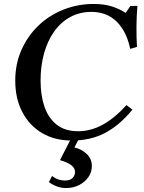

<svg xmlns="http://www.w3.org/2000/svg" viewBox="-20 -700 728 970"><path d="M375 -37Q438 -37 498 -69.5Q558 -102 619 -169L649 -146Q585 -68 512 -29Q439 10 343 10H342Q257 10 193 -27.5Q129 -65 93 -133.5Q57 -202 57 -292Q57 -377 88.5 -448Q120 -519 174.5 -571Q229 -623 301 -651.5Q373 -680 453 -680Q505 -680 543.5 -668Q582 -656 615 -635L639 -670H674Q670 -619 669.5 -564.5Q669 -510 672 -463L638 -453Q626 -508 605 -544Q584 -580 558 -601Q532 -622 502.5 -631Q473 -640 443 -640Q383 -640 335 -614Q287 -588 253.5 -540.5Q220 -493 202.5 -430Q185 -367 185 -293Q185 -219 204.5 -161.5Q224 -104 266 -70.5Q308 -37 375 -37ZM243 189Q260 202 276 207Q292 212 307 212Q335 212 347 199Q359 186 359 169Q359 149 340 134.5Q321 120 283 109L339 0H379L356 45Q394 54 419 78.5Q444 103 444 139Q444 170 426.5 195Q409 220 379.5 235Q350 250 314 250Q268 250 227 220Z"/></svg>

Font: Brygada 1918 SemiBold
Style: Italic
Weight: 600
Italic angle: -8°
Designer: Mateusz Machalski | Borys Kosmynka | Przemek Hoffer
Foundry: NIEPODLEGLA 2018
Version: Version 3.006